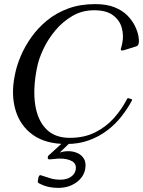

<svg xmlns="http://www.w3.org/2000/svg" viewBox="-20 -691 697 936"><path d="M620 -208Q623 -207 623.5 -205Q624 -203 622 -199Q601 -160 571.5 -122.5Q542 -85 502.5 -55Q463 -25 413.5 -7Q364 11 304 11Q203 11 141 -33Q79 -77 56 -153Q33 -229 52 -323Q60 -367 80 -415Q100 -463 132 -508.5Q164 -554 209 -591Q254 -628 312.5 -649.5Q371 -671 444 -671Q500 -671 538.5 -655.5Q577 -640 601 -615.5Q625 -591 638 -564Q651 -537 655 -514.5Q659 -492 656 -480Q654 -468 644 -465L587 -447Q574 -443 571 -446Q568 -449 569 -453Q570 -456 572 -463Q574 -470 576 -480Q584 -519 573.5 -556Q563 -593 530.5 -617Q498 -641 439 -641Q381 -641 333.5 -613.5Q286 -586 250 -543Q214 -500 191 -451Q168 -402 160 -359Q140 -258 151.5 -181.5Q163 -105 205 -62Q247 -19 320 -19Q391 -19 444.5 -46Q498 -73 536 -116Q574 -159 598 -206Q600 -211 602.5 -212Q605 -213 607 -212ZM300 -9Q304 -13 307.5 -15.5Q311 -18 316 -18H322Q334 -18 333 -10Q332 -6 327 -1L271 53Q290 46 313 46Q336 46 357 55Q378 64 389.5 83.5Q401 103 395 135Q387 174 350.5 199.5Q314 225 263 225Q243 225 221.5 221Q200 217 179 207Q167 202 165 198Q163 194 167 177Q169 163 177 163Q180 163 182.5 164Q185 165 187 166Q207 173 228 179Q249 185 274 185Q305 185 325 171.5Q345 158 349 137Q354 108 331.5 95Q309 82 270 82Q260 82 245 84Q230 86 222 86Q211 86 213 76Q213 73 214 70.5Q215 68 218 66Z"/></svg>

Font: Young Serif Light
Style: Italic
Weight: 300
Italic angle: -10.979°
Designer: Bastien Sozeau
Foundry: NBR — Bastien Sozeau
Version: Version 5.001